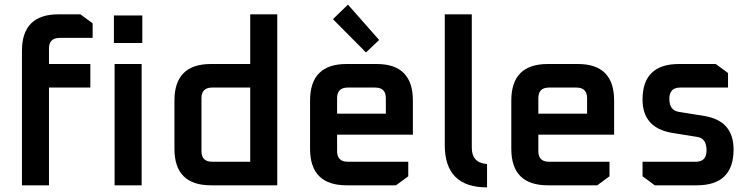

<svg xmlns="http://www.w3.org/2000/svg" viewBox="-20 -802 3250 831"><path d="M75 0V-582Q75 -740 233 -740H328L381 -701V-638H238Q192 -638 192 -592V-525H371V-423H192V0Z M473 -616V-735H596V-616ZM476 0V-525H593V0Z M735 -158V-367Q735 -525 893 -525H1063V-740H1180V0H893Q735 0 735 -158ZM852 -148Q852 -102 898 -102H1063V-423H898Q852 -423 852 -377Z M1322 -158V-367Q1322 -525 1480 -525H1610Q1767 -525 1767 -367V-219H1439V-148Q1439 -102 1485 -102H1747V-39L1694 0H1480Q1322 0 1322 -158ZM1439 -310H1650V-377Q1650 -423 1604 -423H1485Q1439 -423 1439 -377ZM1421 -719 1486 -782 1621 -629 1564 -575Z M1905 -174V-740H2022V-162Q2022 -97 2088 -92V9Q1905 9 1905 -174Z M2193 -158V-367Q2193 -525 2351 -525H2481Q2638 -525 2638 -367V-219H2310V-148Q2310 -102 2356 -102H2618V-39L2565 0H2351Q2193 0 2193 -158ZM2310 -310H2521V-377Q2521 -423 2475 -423H2356Q2310 -423 2310 -377Z M2761 -39V-102H2992Q3038 -102 3038 -151Q3038 -202 3000 -209L2888 -227Q2761 -249 2761 -371Q2761 -525 2919 -525H3078L3131 -486V-423H2924Q2877 -423 2877 -374Q2877 -325 2917 -318L3029 -300Q3155 -279 3155 -155Q3155 0 2996 0H2814Z"/></svg>

Font: Oxanium SemiBold
Style: Regular
Weight: 600
Designer: Severin Meyer
Version: Version 2.000